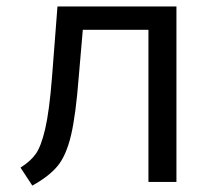

<svg xmlns="http://www.w3.org/2000/svg" viewBox="-20 -560 655 591"><path d="M523.1 -540V0H436.9V-468.2H234.9L222.6 -325.6Q213.3 -205.1 198.5 -143.1Q183.6 -81 157.4 -49.2Q131.3 -17.4 79.5 11.3L43.1 -44.1Q72.8 -62.6 89.5 -85.4Q106.2 -108.2 119 -162.8Q131.8 -217.4 140 -321.5L156.9 -540Z"/></svg>

Font: Fira Code
Style: Regular
Weight: 400
Designer: Carrois Corporate, Edenspiekermann AG, Nikita Prokopov
Foundry: Carrois Corporate, Edenspiekermann AG, Nikita Prokopov
Version: Version 5.002